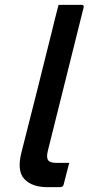

<svg xmlns="http://www.w3.org/2000/svg" viewBox="-20 -770 390 790"><path d="M193 -639Q199 -665 206.5 -694Q214 -723 221 -750H316Q327 -750 324 -739Q287 -592 250.5 -444.5Q214 -297 177 -150Q170 -122 178 -111Q185 -100 211 -100H265Q259 -78 253.5 -56Q248 -34 242 -11Q241 -5 236.5 -2.5Q232 0 228 0H174Q112 0 80.5 -33Q49 -66 68 -142Q100 -266 131 -390.5Q162 -515 193 -639Z"/></svg>

Font: Recursive Sn Lnr St Med
Style: Italic
Weight: 500
Italic angle: -15°
Version: Version 1.079;hotconv 1.0.112;makeotfexe 2.5.65598; ttfautoh